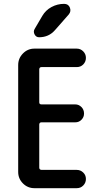

<svg xmlns="http://www.w3.org/2000/svg" viewBox="-20 -985 540 1005"><path d="M201.2 -901.4Q218.8 -931.6 249.5 -948.2Q280.3 -964.8 315.4 -964.8Q337.9 -964.8 345.7 -945.3Q353.5 -925.8 339.8 -909.2L267.6 -827.1Q235.4 -790 184.6 -790Q168.9 -790 161.1 -804.7Q153.3 -819.3 161.1 -833ZM160.2 0Q125 0 100.1 -24.9Q75.2 -49.8 75.2 -85V-644.5Q75.2 -679.7 100.1 -705.1Q125 -730.5 160.2 -730.5H381.8Q401.4 -730.5 415.5 -716.3Q429.7 -702.1 429.7 -682.1Q429.7 -662.1 416 -647.9Q402.3 -633.8 381.8 -633.8H197.3Q186.5 -633.8 185.5 -623V-449.2Q185.5 -438.5 197.3 -438.5H374Q392.6 -438.5 406.2 -424.8Q419.9 -411.1 419.9 -390.6Q419.9 -372.1 406.7 -358.4Q393.6 -344.7 374 -344.7H197.3Q186.5 -344.7 185.5 -334V-107.4Q185.5 -96.7 197.3 -95.7H381.8Q401.4 -95.7 415.5 -82Q429.7 -68.4 429.7 -48.3Q429.7 -28.3 416 -14.2Q402.3 0 381.8 0Z"/></svg>

Font: Rounded-X Mgen+ 1m medium
Style: Regular
Weight: 500
Designer: [Source Han Sans]
Ryoko NISHIZUKA  (kana & ideographs); Paul D. Hunt (Latin, Greek & Cyrillic); Wenlong ZHANG  (bopomofo
Version: Version 1.059.20150602